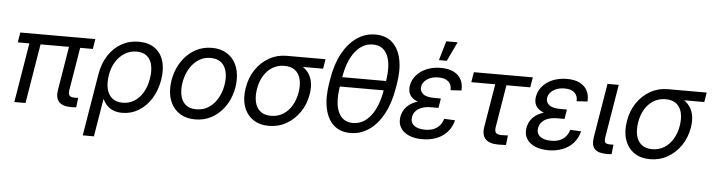

<svg xmlns="http://www.w3.org/2000/svg" viewBox="-53 -987 5334 1438"><g transform="rotate(5 2614.0 -267.5)"><path d="M495.6 1Q430.2 1 403.1 -29.1Q376 -59.1 385.3 -117.2L448.7 -501H532.7L471.2 -128.9Q465.8 -97.7 475.3 -84.7Q484.9 -71.8 516.1 -71.8Q524.4 -71.8 529.8 -72Q535.2 -72.3 541.5 -72.8L533.2 -1Q524.4 -0.5 515.4 0.2Q506.3 1 495.6 1ZM67.9 0 150.9 -501H234.9L151.9 0ZM54.7 -447.3 66.9 -522.5H631.3L619.1 -447.3Z M600.1 204.1 677.2 -261.7Q690.9 -343.8 730 -404.3Q769 -464.8 827.6 -498Q886.2 -531.2 958 -531.2Q1029.3 -531.2 1076.9 -498.3Q1124.5 -465.3 1143.6 -404.8Q1162.6 -344.2 1149.4 -262.2Q1135.7 -180.7 1097.4 -119.4Q1059.1 -58.1 1002.7 -23.9Q946.3 10.3 879.4 10.3Q840.3 10.3 812 -1.5Q783.7 -13.2 764.4 -33.4Q745.1 -53.7 732.9 -79.6H731L684.1 204.1ZM876 -65.4Q923.8 -65.4 962.9 -89.6Q1002 -113.8 1028.1 -158Q1054.2 -202.1 1064 -261.2Q1074.2 -320.8 1064.2 -364.7Q1054.2 -408.7 1025.1 -432.4Q996.1 -456.1 948.2 -456.1Q899.9 -456.1 859.9 -431.9Q819.8 -407.7 792.5 -364Q765.1 -320.3 755.4 -261.2Q746.1 -202.1 756.8 -158Q767.6 -113.8 797.9 -89.6Q828.1 -65.4 876 -65.4Z M1427.2 11.7Q1363.3 11.7 1317.4 -15.4Q1271.5 -42.5 1246.6 -91.3Q1221.7 -140.1 1221.7 -205.1Q1221.7 -267.1 1241.7 -325.9Q1261.7 -384.8 1299.3 -431.4Q1336.9 -478 1389.6 -505.6Q1442.4 -533.2 1507.3 -533.2Q1571.3 -533.2 1617.4 -505.9Q1663.6 -478.5 1688.2 -429.2Q1712.9 -379.9 1712.9 -314.5Q1712.9 -252 1692.9 -193.4Q1672.9 -134.8 1635 -88.4Q1597.2 -42 1544.7 -15.1Q1492.2 11.7 1427.2 11.7ZM1429.7 -64.5Q1478.5 -64.5 1515.6 -86.4Q1552.7 -108.4 1578.1 -145.3Q1603.5 -182.1 1616.5 -226.6Q1629.4 -271 1629.4 -315.9Q1629.4 -358.9 1615.2 -390.6Q1601.1 -422.4 1573.5 -439.7Q1545.9 -457 1504.9 -457Q1457.5 -457 1420.4 -435.1Q1383.3 -413.1 1357.9 -376.5Q1332.5 -339.8 1319.1 -294.9Q1305.7 -250 1305.7 -203.6Q1305.7 -140.1 1336.9 -102.3Q1368.2 -64.5 1429.7 -64.5Z M1981.9 11.7Q1909.7 11.7 1861.1 -22.7Q1812.5 -57.1 1792.2 -117.7Q1772 -178.2 1785.2 -256.8Q1797.9 -335.4 1838.1 -395Q1878.4 -454.6 1938.5 -488.5Q1998.5 -522.5 2070.3 -522.5H2361.8L2350.1 -450.2H2152.3L2060.5 -446.3Q2010.7 -446.3 1970.9 -422.4Q1931.2 -398.4 1905.3 -355.7Q1879.4 -313 1870.1 -256.8Q1860.8 -200.7 1870.8 -157.2Q1880.9 -113.8 1911.1 -89.1Q1941.4 -64.5 1991.7 -64.5Q2042 -64.5 2081.8 -89.1Q2121.6 -113.8 2147.5 -157.5Q2173.3 -201.2 2182.6 -256.8Q2191.9 -313.5 2181.4 -356Q2170.9 -398.4 2140.9 -422.4Q2110.8 -446.3 2060.5 -446.3L2064 -485.4Q2114.7 -485.4 2156 -470.9Q2197.3 -456.5 2225.6 -427.2Q2253.9 -397.9 2265.1 -354Q2276.4 -310.1 2266.6 -250.5Q2254.4 -175.8 2214.1 -116.2Q2173.8 -56.6 2114 -22.5Q2054.2 11.7 1981.9 11.7Z M2594.7 11.7Q2518.1 11.7 2469.2 -32.2Q2420.4 -76.2 2403.6 -157Q2386.7 -237.8 2404.8 -348.1L2410.2 -379.4Q2428.2 -490.2 2471.9 -570.8Q2515.6 -651.4 2578.9 -695.3Q2642.1 -739.3 2719.2 -739.3Q2796.4 -739.3 2845.5 -695.3Q2894.5 -651.4 2911.6 -570.8Q2928.7 -490.2 2909.7 -379.4L2904.3 -348.1Q2885.7 -237.3 2841.8 -156.5Q2797.9 -75.7 2734.6 -32Q2671.4 11.7 2594.7 11.7ZM2607.4 -64.5Q2685.1 -64.5 2740.2 -134Q2795.4 -203.6 2816.9 -332L2827.1 -395.5Q2848.1 -523.9 2816.2 -593.5Q2784.2 -663.1 2706.5 -663.1Q2629.4 -663.1 2574 -593.5Q2518.6 -523.9 2497.6 -395.5L2487.3 -332Q2465.8 -203.1 2498.3 -133.8Q2530.8 -64.5 2607.4 -64.5ZM2462.4 -328.1 2474.1 -399.4H2854.5L2842.8 -328.1Z M3135.7 11.2Q3077.6 11.2 3034.7 -7.1Q2991.7 -25.4 2970.9 -60.1Q2950.2 -94.7 2958 -142.1Q2963.9 -174.3 2981 -200Q2998 -225.6 3026.9 -243.7Q3055.7 -261.7 3095.5 -271.2Q3135.3 -280.8 3185.5 -280.8H3244.1L3236.3 -232.9H3180.2Q3143.6 -232.9 3114.7 -223.1Q3085.9 -213.4 3067.9 -194.6Q3049.8 -175.8 3044.9 -148.4Q3038.1 -107.9 3066.7 -84.7Q3095.2 -61.5 3149.9 -61.5Q3187 -61.5 3214.1 -72.5Q3241.2 -83.5 3259.3 -104.2Q3277.3 -125 3286.1 -155.3L3368.2 -151.4Q3354.5 -97.2 3321 -61Q3287.6 -24.9 3240 -6.8Q3192.4 11.2 3135.7 11.2ZM3186.5 -250.5Q3136.7 -250.5 3100.6 -259.5Q3064.5 -268.6 3042.2 -285.2Q3020 -301.8 3011.7 -325.9Q3003.4 -350.1 3008.3 -380.4Q3016.1 -425.8 3046.4 -460.2Q3076.7 -494.6 3123.8 -513.9Q3170.9 -533.2 3229 -533.2Q3287.1 -533.2 3325.4 -513.7Q3363.8 -494.1 3381.8 -459.5Q3399.9 -424.8 3396.5 -377.9L3314.9 -373Q3317.9 -412.6 3292.7 -436.5Q3267.6 -460.4 3216.8 -460.4Q3167 -460.4 3132.6 -437.5Q3098.1 -414.6 3092.8 -379.9Q3087.9 -347.7 3113 -326.2Q3138.2 -304.7 3197.8 -304.7H3248L3239.3 -250.5ZM3208.5 -589.8 3251 -734.9H3336.4L3267.6 -589.8Z M3706.5 1.5Q3639.2 1.5 3609.9 -29.3Q3580.6 -60.1 3590.3 -120.1L3644.5 -446.3H3464.4L3477.1 -522.5H3920.4L3907.7 -446.3H3728.5L3676.3 -128.9Q3670.9 -97.7 3681.6 -84.5Q3692.4 -71.3 3725.1 -71.3Q3736.3 -71.3 3748.5 -71.8Q3760.7 -72.3 3772.5 -72.8L3764.2 -0.5Q3751 0.5 3736.1 1Q3721.2 1.5 3706.5 1.5Z M4083.5 11.2Q4025.4 11.2 3982.4 -7.1Q3939.5 -25.4 3918.7 -60.1Q3897.9 -94.7 3905.8 -142.1Q3911.6 -174.3 3928.7 -200Q3945.8 -225.6 3974.6 -243.7Q4003.4 -261.7 4043.2 -271.2Q4083 -280.8 4133.3 -280.8H4191.9L4184.1 -232.9H4127.9Q4091.3 -232.9 4062.5 -223.1Q4033.7 -213.4 4015.6 -194.6Q3997.6 -175.8 3992.7 -148.4Q3985.8 -107.9 4014.4 -84.7Q4043 -61.5 4097.7 -61.5Q4134.8 -61.5 4161.9 -72.5Q4189 -83.5 4207 -104.2Q4225.1 -125 4233.9 -155.3L4315.9 -151.4Q4302.2 -97.2 4268.8 -61Q4235.4 -24.9 4187.7 -6.8Q4140.1 11.2 4083.5 11.2ZM4134.3 -250.5Q4084.5 -250.5 4048.3 -259.5Q4012.2 -268.6 3990 -285.2Q3967.8 -301.8 3959.5 -325.9Q3951.2 -350.1 3956.1 -380.4Q3963.9 -425.8 3994.1 -460.2Q4024.4 -494.6 4071.5 -513.9Q4118.7 -533.2 4176.8 -533.2Q4234.9 -533.2 4273.2 -513.7Q4311.5 -494.1 4329.6 -459.5Q4347.7 -424.8 4344.2 -377.9L4262.7 -373Q4265.6 -412.6 4240.5 -436.5Q4215.3 -460.4 4164.6 -460.4Q4114.7 -460.4 4080.3 -437.5Q4045.9 -414.6 4040.5 -379.9Q4035.6 -347.7 4060.8 -326.2Q4085.9 -304.7 4145.5 -304.7H4195.8L4187 -250.5Z M4525.4 1Q4456.1 1 4430.4 -27.1Q4404.8 -55.2 4414.6 -117.2L4481.9 -522.5H4566.4L4501 -128.9Q4495.1 -95.2 4503.4 -83.7Q4511.7 -72.3 4542.5 -72.3Q4548.8 -72.3 4555.2 -72.3Q4561.5 -72.3 4565.9 -72.8L4558.1 -1Q4551.3 -0.5 4542.7 0.2Q4534.2 1 4525.4 1Z M4847.7 11.7Q4775.4 11.7 4726.8 -22.7Q4678.2 -57.1 4658 -117.7Q4637.7 -178.2 4650.9 -256.8Q4663.6 -335.4 4703.9 -395Q4744.1 -454.6 4804.2 -488.5Q4864.3 -522.5 4936 -522.5H5227.5L5215.8 -450.2H5018.1L4926.3 -446.3Q4876.5 -446.3 4836.7 -422.4Q4796.9 -398.4 4771 -355.7Q4745.1 -313 4735.8 -256.8Q4726.6 -200.7 4736.6 -157.2Q4746.6 -113.8 4776.9 -89.1Q4807.1 -64.5 4857.4 -64.5Q4907.7 -64.5 4947.5 -89.1Q4987.3 -113.8 5013.2 -157.5Q5039.1 -201.2 5048.3 -256.8Q5057.6 -313.5 5047.1 -356Q5036.6 -398.4 5006.6 -422.4Q4976.6 -446.3 4926.3 -446.3L4929.7 -485.4Q4980.5 -485.4 5021.7 -470.9Q5063 -456.5 5091.3 -427.2Q5119.6 -397.9 5130.9 -354Q5142.1 -310.1 5132.3 -250.5Q5120.1 -175.8 5079.8 -116.2Q5039.6 -56.6 4979.7 -22.5Q4919.9 11.7 4847.7 11.7Z"/></g></svg>

Font: Inter 28pt
Style: Italic
Weight: 400
Italic angle: -9.3988°
Designer: Rasmus Andersson
Foundry: rsms
Version: Version 4.001;git-66647c0bb